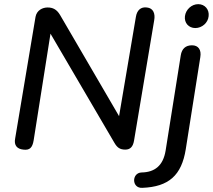

<svg xmlns="http://www.w3.org/2000/svg" viewBox="-20 -713 1025 924"><path d="M92 7C123 11 136 -2 142 -38L223 -551L531 -25C544 -3 557 7 583 7C607 7 620 -7 625 -36L722 -615C728 -647 718 -674 687 -677C657 -681 639 -663 634 -632L553 -154L269 -641C253 -668 234 -677 209 -677C185 -677 157 -664 151 -632L53 -47C46 -13 63 4 92 7ZM665 191C792 186 854 131 874 5L944 -438C950 -474 934 -495 904 -495C873 -495 855 -478 850 -447L777 12C765 85 724 116 661 117C613 119 613 194 665 191ZM920 -578C952 -578 981 -603 984 -635C988 -667 966 -693 934 -693C902 -693 874 -667 870 -635C866 -603 888 -578 920 -578Z"/></svg>

Font: SN Pro Medium
Style: Italic
Weight: 400
Italic angle: -9°
Designer: Tobias Whetton
Foundry: Supernotes
Version: Version 1.001;Glyphs 3.2 (3249)